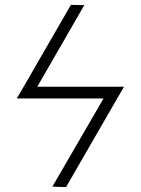

<svg xmlns="http://www.w3.org/2000/svg" viewBox="-20 -691 577 788"><path d="M461 -287 251 77 195 75 405 -287H49L77 -335L271 -671L326 -670L133 -335H489Z"/></svg>

Font: Libertinus Sans
Style: Regular
Weight: 400
Designer: Philipp H. Poll
Foundry: Khaled Hosny
Version: Version 6.1